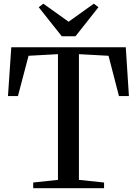

<svg xmlns="http://www.w3.org/2000/svg" viewBox="-20 -992 722 1012"><path d="M285.5 -44V-706.5L130.5 -698L74.5 -485.5H22L39.5 -743H643L659.5 -485.5H607L552 -698L396 -706.5V-44L528.5 -30V0H155V-30ZM305.5 -801 184 -954 208.5 -972.5 341.5 -877.5 474.5 -972.5 499 -954 378 -801Z"/></svg>

Font: Merriweather 96pt
Style: Regular
Weight: 400
Version: Version 2.100